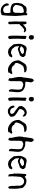

<svg xmlns="http://www.w3.org/2000/svg" viewBox="2133 -2875 947 5253"><g transform="rotate(90 2606.5 -248.5)"><path d="M330.1 -244.1Q330.1 -264.2 331.1 -293.9L332 -318.8Q332.5 -328.6 333 -340.3Q334 -363.3 334 -364.3V-366.2Q334 -377.9 327.6 -395L322.8 -409.7Q319.8 -418 318.8 -424.3Q307.1 -426.8 293.5 -426.8Q265.6 -426.8 231 -416.5Q175.3 -400.4 156.2 -372.1Q149.9 -361.8 145.5 -349.1L140.6 -333.5L135.7 -316.9Q129.4 -296.9 125.5 -281.7Q114.3 -240.2 113.3 -212.9V-211.4Q113.3 -195.8 122.6 -185.5Q157.2 -147.5 186.5 -132.3Q196.3 -127.4 218.3 -127.4Q230.5 -127.4 246.6 -128.9Q289.1 -132.8 306.6 -141.6L314.9 -158.7L324.2 -175.8Q332 -191.9 332 -204.1Q332 -207 331.5 -210Q330.1 -219.2 330.1 -244.1ZM413.1 -274.9Q416.5 -230.5 416.5 -186.5Q416.5 -142.6 413.1 -99.1Q408.7 -34.7 408.7 5.9V22Q408.7 52.7 396.5 152.3Q395.5 157.7 393.6 165L391.1 170.9L389.6 176.3L381.3 181.2L373 185.1Q366.2 188 359.4 188H355Q347.7 188 341.8 192.4Q325.7 205.1 307.1 205.1Q299.3 205.1 291.5 203.1L286.6 202.6L282.2 203.1Q273.9 203.6 266.1 203.6Q171.4 203.6 106 123Q93.3 106.9 84 81.5Q82 75.7 79.1 69.3L77.1 64.9L75.7 60.5Q72.3 52.2 71.3 47.4V43.9Q71.3 31.7 78.6 -1.5Q89.8 -16.1 104.5 -16.1Q112.8 -16.1 122.6 -11.2Q129.4 -7.3 131.8 7.8L132.8 14.6L133.8 22.5Q134.8 31.7 136.7 38.6Q146 76.2 160.6 95.2Q174.8 114.7 205.6 128.9Q225.1 138.7 241.2 138.7Q246.1 138.7 250.5 137.7L276.9 134.8Q292.5 132.3 302.7 126Q304.2 123.5 312 119.6L317.9 116.2Q321.3 113.3 323.7 109.9Q336.4 92.8 336.4 45.4Q336.4 37.6 335.9 28.8Q335.4 12.2 334 -2L333.5 -14.6Q332.5 -23.4 332 -32.7L330.6 -43.9L328.6 -55.2Q317.9 -63 301.3 -63Q294.4 -63 286.1 -61.5Q274.4 -59.6 260.3 -59.6Q231.9 -59.6 194.3 -67.9Q142.1 -80.1 107.4 -99.6Q74.7 -117.7 63.5 -188.5Q59.6 -213.9 59.6 -240.7Q59.6 -263.2 61.5 -272.9Q72.8 -321.3 75.2 -347.2Q78.6 -379.4 103 -405.3Q126.5 -430.2 139.2 -452.1Q161.1 -492.2 202.6 -500Q219.7 -503.4 244.1 -503.4Q256.3 -503.4 270.5 -502.4Q315.9 -500.5 338.4 -491.2Q341.3 -500 343.8 -506.8L345.2 -511.7L346.2 -514.6Q347.2 -517.6 348.1 -518.6Q353 -523.4 360.4 -523.4Q368.2 -523.4 378.9 -518.1Q399.4 -507.8 399.4 -492.2V-491.2Q398.9 -484.4 397 -463.9Q396.5 -455.1 396.5 -446.8Q396.5 -426.8 400.4 -407.2Q407.2 -377 408.7 -324.2L410.6 -299.8Z M602.1 0Q598.1 0 585.9 -6.8Q571.8 -17.1 571.8 -22.9L573.2 -37.1Q575.7 -55.7 575.7 -65.4Q575.7 -73.2 574.7 -79.6Q565.9 -127 565.9 -222.7Q565.9 -232.9 565.4 -234.4Q571.3 -252 571.3 -275.4L569.8 -315.4L568.4 -396Q568.4 -425.8 572.3 -486.3Q572.8 -490.7 585.4 -495.6Q596.2 -499.5 602.5 -499.5H614.7Q623.5 -497.6 631.8 -494.6L635.7 -482.4Q645.5 -459 645.5 -447.8Q645 -437.5 645 -422.9Q645 -413.1 644.5 -408.2Q645 -407.7 646 -407.7Q653.8 -407.7 678.7 -431.2Q682.6 -434.6 685.5 -438L694.3 -445.8L709 -455.1L723.1 -464.8Q747.6 -485.4 755.6 -488Q763.7 -490.7 781.2 -490.7L794.4 -490.2Q798.3 -491.2 802.2 -491.2Q816.9 -491.2 832.5 -479Q854 -467.3 866.2 -439.9Q854.5 -425.3 849.6 -425.3Q845.2 -425.3 835.9 -428.5Q826.7 -431.6 816.9 -436.5Q813.5 -438 809.1 -438Q803.2 -438 792.5 -437Q783.7 -436.5 767.1 -424.8Q754.4 -416 748.5 -409.7Q735.8 -394.5 717.3 -385.3Q665.5 -320.3 641.6 -308.1Q639.6 -279.8 639.6 -240.2Q639.6 -205.6 641.1 -162.6Q641.6 -141.1 641.6 -109.4Q641.6 -87.9 642.1 -74.7L645 -33.2Q645 -24.9 634.8 -13.7Q624.5 -2.4 615.2 -0.5Z M1058.1 -669.9Q1065.9 -647 1065.9 -629.4Q1065.9 -619.6 1063.5 -611.8Q1053.2 -576.7 1021.5 -565.4Q1018.6 -564.5 1007.8 -560.1L997.1 -563.5L986.8 -566.9Q974.6 -570.8 966.8 -574.2Q955.6 -579.1 951.7 -586.9Q941.4 -609.4 941.4 -627Q941.4 -630.9 941.9 -634.8L945.3 -654.8L948.2 -674.8Q951.7 -692.4 974.6 -698.7Q986.3 -701.7 998.5 -701.7Q1010.7 -701.7 1023.4 -698.7Q1050.3 -692.9 1058.1 -669.9ZM1041 -122.6 1043 -89.4Q1043.9 -71.3 1046.9 -56.6Q1048.3 -50.8 1048.3 -44.9Q1048.3 -22 1026.9 -5.9Q1021.5 -2 1008.8 -0.5Q1003.4 0 997.6 0Q992.2 0 986.8 -0.5Q973.1 -2.4 968.8 -15.6L965.8 -25.9L962.4 -35.6Q959.5 -47.4 959.5 -56.6L957.5 -103.5L955.6 -149.9V-174.3Q955.6 -211.9 956.5 -256.3L960.4 -363.3L961.4 -409.7L961.9 -456.1L962.4 -472.7L963.9 -489.7L970.7 -494.1Q974.6 -496.6 978 -497.6Q983.4 -499.5 987.8 -499.5Q998.5 -499.5 1006.3 -490.2L1012.7 -483.4L1019 -476.1Q1019.5 -475.6 1022 -475.1L1025.9 -474.1L1032.2 -480.5L1039.1 -487.8Q1045.4 -485.8 1046.9 -480.5L1047.9 -470.7V-458Q1047.9 -407.7 1041.5 -332.5Q1038.6 -300.3 1038.6 -273.9V-266.6Q1039.1 -191.4 1041 -122.6Z M1250 -365.2Q1246.1 -359.9 1245.1 -356Q1244.6 -354 1244.6 -352.5Q1244.6 -348.1 1247.1 -344.2H1248Q1253.4 -344.2 1263.2 -340.3L1272.9 -335.4L1283.7 -329.6Q1311 -315.9 1320.8 -315.9H1321.8Q1360.4 -320.3 1385.3 -334.5L1410.6 -348.6L1435.5 -362.8L1444.3 -366.7Q1449.2 -369.1 1451.2 -372.6Q1456.5 -382.3 1456.5 -389.2Q1456.5 -391.1 1456.1 -392.6Q1455.1 -395.5 1453.1 -397.9L1449.7 -402.3Q1426.8 -431.2 1407.7 -431.2H1407.2L1371.6 -430.7Q1351.1 -430.2 1336.4 -428.2Q1289.1 -422.4 1250 -365.2ZM1546.9 -90.8Q1546.9 -88.9 1546.4 -86.9Q1544.4 -74.7 1535.2 -64L1530.3 -58.1Q1527.3 -54.7 1526.9 -52.2Q1525.4 -38.6 1516.6 -31.2Q1513.2 -28.8 1507.8 -26.4L1498.5 -22.5L1480 -14.2L1461.4 -6.8Q1432.1 4.9 1405.3 4.9H1399.4Q1370.6 3.4 1339.4 -4.9Q1305.7 -13.7 1263.2 -60.5L1252.4 -72.8L1242.2 -85.4Q1228 -102.1 1218.8 -116.7Q1196.3 -136.7 1191.9 -153.8Q1185.5 -181.6 1181.6 -230.5Q1181.2 -238.3 1180.7 -247.6Q1180.2 -253.9 1179.7 -262.2Q1179.2 -276.4 1178.7 -277.3L1178.2 -285.6V-293.9Q1179.2 -377.9 1222.7 -444.3Q1249 -496.1 1294.9 -502Q1307.1 -503.4 1318.4 -503.4Q1345.2 -503.4 1367.7 -494.6Q1383.8 -488.3 1405.3 -484.9L1423.8 -481.9L1442.9 -479.5L1458.5 -478L1474.1 -476.1Q1501 -472.7 1516.1 -451.7Q1520 -445.8 1523.4 -442.9Q1540.5 -429.2 1540.5 -403.3Q1540.5 -395 1538.6 -384.8Q1537.6 -378.9 1535.6 -374Q1532.7 -367.7 1529.8 -365.7Q1523.4 -361.3 1517.6 -349.1L1513.2 -339.4Q1510.7 -334 1507.8 -331.1Q1494.1 -315.9 1465.3 -308.6L1453.6 -306.2L1441.9 -303.2Q1428.7 -299.8 1419.4 -294.9Q1388.7 -279.3 1349.6 -268.1Q1337.4 -264.6 1325.2 -264.6Q1296.4 -264.6 1272.9 -283.7L1263.2 -290.5L1253.4 -296.9Q1249 -295.4 1247.1 -291.5L1246.1 -287.6L1245.6 -283.7Q1245.1 -276.4 1245.1 -268.1Q1245.1 -256.8 1246.1 -244.1L1251 -205.1Q1253.4 -188 1265.6 -174.3L1315.4 -112.8L1321.3 -106Q1324.7 -102.1 1327.6 -101.1L1348.1 -93.3L1369.1 -85.4Q1393.1 -76.7 1411.6 -74.7Q1415 -74.2 1418.9 -74.2Q1442.9 -74.2 1464.8 -88.4L1471.7 -92.3L1478.5 -97.2Q1490.7 -107.9 1507.8 -107.9H1510.7L1517.6 -108.4L1524.4 -109.9Q1526.4 -110.4 1528.3 -110.4Q1534.2 -110.4 1537.6 -107.9Q1546.9 -102.1 1546.9 -90.8Z M2008.3 -80.1 1988.3 -59.1 1978.5 -48.8 1968.8 -39.1Q1973.6 -21 1974.6 -16.6L1971.2 -12.7Q1969.2 -10.3 1967.3 -9.3Q1938.5 7.8 1899.4 7.8H1893.1Q1823.2 5.4 1762.7 -37.6L1743.2 -52.2L1724.1 -67.4Q1654.3 -121.6 1636.7 -218.3L1635.7 -225.1Q1629.9 -255.9 1629.9 -275.4Q1629.9 -286.1 1631.3 -293.5Q1635.3 -311 1662.6 -356.4L1674.8 -376.5L1687 -396Q1703.1 -420.4 1711.4 -435.1Q1747.6 -499.5 1829.1 -504.4Q1836.4 -504.9 1845.2 -504.9Q1868.2 -504.9 1899.9 -502Q1924.8 -499.5 1953.6 -472.2Q1959.5 -466.8 1959.5 -459Q1959.5 -453.1 1956.1 -446.3Q1953.1 -440.4 1945.3 -437Q1940.9 -435.1 1936.5 -435.1Q1932.6 -435.1 1929.2 -436.5Q1920.9 -439.5 1910.6 -439.5Q1900.4 -439.5 1887.7 -436.5L1829.1 -424.3Q1792.5 -417 1771.5 -387.7Q1718.3 -315.4 1702.6 -240.2Q1701.7 -234.4 1701.7 -228Q1701.7 -211.4 1710 -193.8Q1715.3 -183.6 1727.1 -177.7Q1733.9 -173.8 1745.1 -169.9L1755.9 -166.5L1767.6 -162.1L1770.5 -153.3L1773.9 -144Q1779.8 -127.4 1795.4 -118.2Q1839.8 -91.3 1884.3 -91.3Q1908.7 -91.3 1933.6 -99.6Q1951.2 -105.5 1967.3 -109.9Q1972.7 -111.3 1977.5 -111.3Q1993.2 -111.3 2002.4 -96.2Q2004.4 -93.3 2005.9 -88.9Z M2499 -313.5Q2503.4 -288.6 2503.4 -260.7Q2503.4 -242.2 2501.5 -221.7L2487.8 -81.1L2487.3 -61V-41Q2486.8 -22.5 2469.7 -19Q2467.3 -18.6 2464.8 -18.6Q2459.5 -18.6 2453.1 -20.5Q2443.8 -23.9 2439.9 -29.3Q2433.1 -39.1 2430.7 -47.9L2424.8 -65.9Q2421.9 -76.2 2421.4 -84V-90.8Q2421.4 -97.7 2421.9 -106.9L2424.3 -129.9L2429.2 -197.3Q2432.1 -237.3 2432.6 -264.6V-273.9Q2432.6 -322.8 2418.9 -355.5Q2408.2 -381.8 2379.4 -387.7Q2366.7 -390.6 2349.1 -397L2334 -402.3L2319.3 -407.7Q2305.7 -412.6 2293.5 -412.6Q2277.8 -412.6 2263.7 -404.8Q2258.8 -402.3 2250 -398.9L2236.3 -393.6Q2209 -380.4 2206.5 -356.9L2204.1 -337.9L2202.1 -318.4Q2200.2 -302.7 2200.2 -289.6Q2200.2 -284.7 2200.7 -279.8L2201.2 -238.3L2200.7 -196.3L2200.2 -107.4L2201.2 -92.3V-77.6Q2201.2 -60.1 2192.9 -48.3Q2190.9 -45.4 2190.9 -40V-31.2Q2190.4 -17.1 2176.8 0L2167 -4.4L2158.2 -8.3Q2147.9 -12.7 2141.1 -15.1Q2121.1 -22 2121.1 -42L2120.6 -55.2L2119.6 -67.9Q2118.7 -84.5 2118.7 -93.8V-96.7Q2118.7 -123 2102.5 -169.9Q2095.7 -188.5 2094.7 -212.4Q2094.2 -226.1 2091.8 -245.1L2086.9 -278.3L2085 -283.7Q2083.5 -287.1 2083.5 -289.1L2085.4 -322.3L2086.9 -355.5Q2089.4 -394 2101.1 -420.4L2102.5 -422.9L2103 -425.3Q2102.5 -432.1 2102.5 -439.5Q2102.5 -454.6 2104.5 -472.2L2107.9 -495.6L2111.8 -519L2118.7 -565.9L2125.5 -613.3L2127 -621.6L2128.9 -630.4L2133.8 -651.9Q2137.2 -664.1 2142.1 -671.9Q2147 -678.7 2158.2 -686.5L2168 -693.4L2177.2 -699.7Q2198.2 -694.8 2206.5 -681.2Q2208 -678.2 2211.4 -674.8L2217.3 -668.5Q2223.1 -662.6 2223.1 -656.2Q2223.1 -654.8 2222.7 -653.3Q2222.2 -651.9 2222.2 -650.9Q2222.2 -645.5 2227.5 -640.1Q2235.4 -632.3 2235.4 -621.6Q2235.4 -616.2 2233.4 -610.4Q2226.6 -589.8 2223.1 -562L2220.7 -538.1L2218.3 -513.7L2217.3 -493.7V-473.1L2226.6 -470.2Q2232.4 -468.3 2236.3 -467.8L2260.3 -465.8Q2269.5 -465.3 2276.9 -465.3H2293.5Q2353 -465.3 2415 -430.2L2420.4 -426.8Q2484.9 -391.6 2499 -313.5Z M2748.5 -669.9Q2756.3 -647 2756.3 -629.4Q2756.3 -619.6 2753.9 -611.8Q2743.7 -576.7 2711.9 -565.4Q2709 -564.5 2698.2 -560.1L2687.5 -563.5L2677.2 -566.9Q2665 -570.8 2657.2 -574.2Q2646 -579.1 2642.1 -586.9Q2631.8 -609.4 2631.8 -627Q2631.8 -630.9 2632.3 -634.8L2635.7 -654.8L2638.7 -674.8Q2642.1 -692.4 2665 -698.7Q2676.8 -701.7 2689 -701.7Q2701.2 -701.7 2713.9 -698.7Q2740.7 -692.9 2748.5 -669.9ZM2731.4 -122.6 2733.4 -89.4Q2734.4 -71.3 2737.3 -56.6Q2738.8 -50.8 2738.8 -44.9Q2738.8 -22 2717.3 -5.9Q2711.9 -2 2699.2 -0.5Q2693.8 0 2688 0Q2682.6 0 2677.2 -0.5Q2663.6 -2.4 2659.2 -15.6L2656.2 -25.9L2652.8 -35.6Q2649.9 -47.4 2649.9 -56.6L2647.9 -103.5L2646 -149.9V-174.3Q2646 -211.9 2647 -256.3L2650.9 -363.3L2651.9 -409.7L2652.3 -456.1L2652.8 -472.7L2654.3 -489.7L2661.1 -494.1Q2665 -496.6 2668.5 -497.6Q2673.8 -499.5 2678.2 -499.5Q2689 -499.5 2696.8 -490.2L2703.1 -483.4L2709.5 -476.1Q2710 -475.6 2712.4 -475.1L2716.3 -474.1L2722.7 -480.5L2729.5 -487.8Q2735.8 -485.8 2737.3 -480.5L2738.3 -470.7V-458Q2738.3 -407.7 2731.9 -332.5Q2729 -300.3 2729 -273.9V-266.6Q2729.5 -191.4 2731.4 -122.6Z M3041.5 9.3Q3022.9 9.3 2984.4 7.3Q2903.8 -32.2 2886.7 -76.7Q2885.3 -85.9 2880.9 -94.7Q2875 -106.4 2873 -122.1Q2873 -132.3 2870.6 -142.1V-143.1Q2870.6 -148.9 2877.9 -168Q2887.7 -170.9 2895.5 -170.9Q2915 -170.9 2921.4 -153.8L2924.3 -146.5Q2933.1 -128.9 2934.6 -123.5Q2941.9 -100.6 2946.3 -93.8Q2960.4 -68.8 2971.7 -68.8Q2980 -68.4 3001.5 -59.1Q3018.1 -51.3 3025.4 -51.3H3033.7Q3061 -51.3 3073.2 -59.6Q3083.5 -66.4 3094.7 -89.4Q3096.2 -91.8 3096.2 -96.2L3094.7 -107.4Q3091.3 -135.3 3061 -162.1L2996.6 -204.6Q2990.2 -212.9 2949.2 -242.2Q2885.3 -287.1 2885.3 -311.5Q2885.3 -324.2 2884.3 -326.7Q2878.9 -344.7 2878.9 -357.9Q2878.9 -369.1 2882.8 -377.4Q2885.7 -382.8 2895 -395.8Q2904.3 -408.7 2912.6 -422.9Q2919.4 -435.1 2939.5 -454.1Q2955.6 -464.8 2960 -469.2Q2977.1 -485.8 3004.2 -496.1Q3031.2 -506.3 3054.7 -506.3Q3061 -507.8 3066.9 -507.8Q3084.5 -507.8 3101.1 -497.1Q3127.9 -480 3145 -476.1Q3155.3 -465.3 3160.2 -452.1Q3167.5 -425.8 3169.2 -420.9Q3170.9 -416 3170.9 -413.6Q3169.9 -407.7 3165 -401.4Q3162.6 -397.9 3158.7 -397.9Q3147.5 -397.9 3104 -433.6Q3087.4 -447.8 3069.3 -447.8Q3024.9 -446.3 2993.7 -404.8Q2965.8 -364.3 2965.8 -350.6Q2965.8 -349.1 2966.8 -348.1Q2966.8 -345.7 2965.3 -339.8Q2963.9 -330.1 2963.9 -323.2Q2963.9 -315.9 2965.3 -311.5Q2968.8 -303.7 2985.4 -291Q3007.8 -273.9 3030.8 -262.2Q3051.3 -251.5 3071.3 -236.8Q3099.6 -213.9 3118.7 -201.2Q3143.1 -185.1 3147.5 -176.8Q3162.6 -156.7 3171.4 -117.7Q3174.8 -101.6 3174.8 -88.4Q3174.8 -57.6 3157.2 -44.4L3125 -24.4Q3083.5 9.3 3041.5 9.3Z M3638.7 -80.1 3618.7 -59.1 3608.9 -48.8 3599.1 -39.1Q3604 -21 3605 -16.6L3601.6 -12.7Q3599.6 -10.3 3597.7 -9.3Q3568.8 7.8 3529.8 7.8H3523.4Q3453.6 5.4 3393.1 -37.6L3373.5 -52.2L3354.5 -67.4Q3284.7 -121.6 3267.1 -218.3L3266.1 -225.1Q3260.3 -255.9 3260.3 -275.4Q3260.3 -286.1 3261.7 -293.5Q3265.6 -311 3293 -356.4L3305.2 -376.5L3317.4 -396Q3333.5 -420.4 3341.8 -435.1Q3377.9 -499.5 3459.5 -504.4Q3466.8 -504.9 3475.6 -504.9Q3498.5 -504.9 3530.3 -502Q3555.2 -499.5 3584 -472.2Q3589.8 -466.8 3589.8 -459Q3589.8 -453.1 3586.4 -446.3Q3583.5 -440.4 3575.7 -437Q3571.3 -435.1 3566.9 -435.1Q3563 -435.1 3559.6 -436.5Q3551.3 -439.5 3541 -439.5Q3530.8 -439.5 3518.1 -436.5L3459.5 -424.3Q3422.9 -417 3401.9 -387.7Q3348.6 -315.4 3333 -240.2Q3332 -234.4 3332 -228Q3332 -211.4 3340.3 -193.8Q3345.7 -183.6 3357.4 -177.7Q3364.3 -173.8 3375.5 -169.9L3386.2 -166.5L3397.9 -162.1L3400.9 -153.3L3404.3 -144Q3410.2 -127.4 3425.8 -118.2Q3470.2 -91.3 3514.6 -91.3Q3539.1 -91.3 3564 -99.6Q3581.5 -105.5 3597.7 -109.9Q3603 -111.3 3607.9 -111.3Q3623.5 -111.3 3632.8 -96.2Q3634.8 -93.3 3636.2 -88.9Z M4129.4 -313.5Q4133.8 -288.6 4133.8 -260.7Q4133.8 -242.2 4131.8 -221.7L4118.2 -81.1L4117.7 -61V-41Q4117.2 -22.5 4100.1 -19Q4097.7 -18.6 4095.2 -18.6Q4089.8 -18.6 4083.5 -20.5Q4074.2 -23.9 4070.3 -29.3Q4063.5 -39.1 4061 -47.9L4055.2 -65.9Q4052.2 -76.2 4051.8 -84V-90.8Q4051.8 -97.7 4052.2 -106.9L4054.7 -129.9L4059.6 -197.3Q4062.5 -237.3 4063 -264.6V-273.9Q4063 -322.8 4049.3 -355.5Q4038.6 -381.8 4009.8 -387.7Q3997.1 -390.6 3979.5 -397L3964.4 -402.3L3949.7 -407.7Q3936 -412.6 3923.8 -412.6Q3908.2 -412.6 3894 -404.8Q3889.2 -402.3 3880.4 -398.9L3866.7 -393.6Q3839.4 -380.4 3836.9 -356.9L3834.5 -337.9L3832.5 -318.4Q3830.6 -302.7 3830.6 -289.6Q3830.6 -284.7 3831.1 -279.8L3831.5 -238.3L3831.1 -196.3L3830.6 -107.4L3831.5 -92.3V-77.6Q3831.5 -60.1 3823.2 -48.3Q3821.3 -45.4 3821.3 -40V-31.2Q3820.8 -17.1 3807.1 0L3797.4 -4.4L3788.6 -8.3Q3778.3 -12.7 3771.5 -15.1Q3751.5 -22 3751.5 -42L3751 -55.2L3750 -67.9Q3749 -84.5 3749 -93.8V-96.7Q3749 -123 3732.9 -169.9Q3726.1 -188.5 3725.1 -212.4Q3724.6 -226.1 3722.2 -245.1L3717.3 -278.3L3715.3 -283.7Q3713.9 -287.1 3713.9 -289.1L3715.8 -322.3L3717.3 -355.5Q3719.7 -394 3731.4 -420.4L3732.9 -422.9L3733.4 -425.3Q3732.9 -432.1 3732.9 -439.5Q3732.9 -454.6 3734.9 -472.2L3738.3 -495.6L3742.2 -519L3749 -565.9L3755.9 -613.3L3757.3 -621.6L3759.3 -630.4L3764.2 -651.9Q3767.6 -664.1 3772.5 -671.9Q3777.3 -678.7 3788.6 -686.5L3798.3 -693.4L3807.6 -699.7Q3828.6 -694.8 3836.9 -681.2Q3838.4 -678.2 3841.8 -674.8L3847.7 -668.5Q3853.5 -662.6 3853.5 -656.2Q3853.5 -654.8 3853 -653.3Q3852.5 -651.9 3852.5 -650.9Q3852.5 -645.5 3857.9 -640.1Q3865.7 -632.3 3865.7 -621.6Q3865.7 -616.2 3863.8 -610.4Q3856.9 -589.8 3853.5 -562L3851.1 -538.1L3848.6 -513.7L3847.7 -493.7V-473.1L3856.9 -470.2Q3862.8 -468.3 3866.7 -467.8L3890.6 -465.8Q3899.9 -465.3 3907.2 -465.3H3923.8Q3983.4 -465.3 4045.4 -430.2L4050.8 -426.8Q4115.2 -391.6 4129.4 -313.5Z M4315.4 -365.2Q4311.5 -359.9 4310.5 -356Q4310.1 -354 4310.1 -352.5Q4310.1 -348.1 4312.5 -344.2H4313.5Q4318.8 -344.2 4328.6 -340.3L4338.4 -335.4L4349.1 -329.6Q4376.5 -315.9 4386.2 -315.9H4387.2Q4425.8 -320.3 4450.7 -334.5L4476.1 -348.6L4501 -362.8L4509.8 -366.7Q4514.6 -369.1 4516.6 -372.6Q4522 -382.3 4522 -389.2Q4522 -391.1 4521.5 -392.6Q4520.5 -395.5 4518.6 -397.9L4515.1 -402.3Q4492.2 -431.2 4473.1 -431.2H4472.7L4437 -430.7Q4416.5 -430.2 4401.9 -428.2Q4354.5 -422.4 4315.4 -365.2ZM4612.3 -90.8Q4612.3 -88.9 4611.8 -86.9Q4609.9 -74.7 4600.6 -64L4595.7 -58.1Q4592.8 -54.7 4592.3 -52.2Q4590.8 -38.6 4582 -31.2Q4578.6 -28.8 4573.2 -26.4L4564 -22.5L4545.4 -14.2L4526.9 -6.8Q4497.6 4.9 4470.7 4.9H4464.8Q4436 3.4 4404.8 -4.9Q4371.1 -13.7 4328.6 -60.5L4317.9 -72.8L4307.6 -85.4Q4293.5 -102.1 4284.2 -116.7Q4261.7 -136.7 4257.3 -153.8Q4251 -181.6 4247.1 -230.5Q4246.6 -238.3 4246.1 -247.6Q4245.6 -253.9 4245.1 -262.2Q4244.6 -276.4 4244.1 -277.3L4243.7 -285.6V-293.9Q4244.6 -377.9 4288.1 -444.3Q4314.5 -496.1 4360.4 -502Q4372.6 -503.4 4383.8 -503.4Q4410.6 -503.4 4433.1 -494.6Q4449.2 -488.3 4470.7 -484.9L4489.3 -481.9L4508.3 -479.5L4523.9 -478L4539.6 -476.1Q4566.4 -472.7 4581.5 -451.7Q4585.4 -445.8 4588.9 -442.9Q4606 -429.2 4606 -403.3Q4606 -395 4604 -384.8Q4603 -378.9 4601.1 -374Q4598.1 -367.7 4595.2 -365.7Q4588.9 -361.3 4583 -349.1L4578.6 -339.4Q4576.2 -334 4573.2 -331.1Q4559.6 -315.9 4530.8 -308.6L4519 -306.2L4507.3 -303.2Q4494.1 -299.8 4484.9 -294.9Q4454.1 -279.3 4415 -268.1Q4402.8 -264.6 4390.6 -264.6Q4361.8 -264.6 4338.4 -283.7L4328.6 -290.5L4318.8 -296.9Q4314.5 -295.4 4312.5 -291.5L4311.5 -287.6L4311 -283.7Q4310.5 -276.4 4310.5 -268.1Q4310.5 -256.8 4311.5 -244.1L4316.4 -205.1Q4318.8 -188 4331.1 -174.3L4380.9 -112.8L4386.7 -106Q4390.1 -102.1 4393.1 -101.1L4413.6 -93.3L4434.6 -85.4Q4458.5 -76.7 4477.1 -74.7Q4480.5 -74.2 4484.4 -74.2Q4508.3 -74.2 4530.3 -88.4L4537.1 -92.3L4543.9 -97.2Q4556.2 -107.9 4573.2 -107.9H4576.2L4583 -108.4L4589.8 -109.9Q4591.8 -110.4 4593.8 -110.4Q4599.6 -110.4 4603 -107.9Q4612.3 -102.1 4612.3 -90.8Z M5143.1 -204.1Q5143.1 -196.8 5143.6 -189.9L5144 -184.6V-179.7Q5144.5 -173.8 5144.5 -167.5Q5144.5 -161.6 5144 -154.8Q5143.1 -134.8 5142.6 -118.2V-91.8Q5142.6 -60.5 5140.1 -28.8Q5139.6 -18.6 5131.3 -16.1Q5128.9 -15.1 5126.5 -10.3L5124.5 -5.9L5123 -2Q5122.1 0 5118.7 0Q5112.8 0 5099.6 -5.9Q5079.1 -15.1 5077.6 -25.9Q5076.7 -33.2 5075.7 -39.6L5073.7 -48.8Q5071.8 -59.1 5070.8 -71.8Q5070.3 -80.6 5068.8 -86.4L5067.4 -91.3Q5066.9 -95.2 5066.4 -100.6L5065.4 -109.9L5064.9 -119.1V-122.6Q5064.9 -131.3 5066.9 -138.2Q5067.9 -141.1 5068.4 -142.1V-143.1Q5067.9 -144 5067.9 -146.5Q5065.4 -202.1 5060.5 -226.6Q5060.1 -229 5060.1 -242.7V-258.8L5060.5 -282.7L5061 -307.1Q5060.5 -339.8 5040.5 -377Q5018.6 -418.5 4962.4 -433.6Q4958 -434.6 4952.6 -434.6Q4948.7 -434.6 4944.3 -434.1L4922.9 -431.2L4901.4 -427.2Q4889.2 -424.3 4879.4 -416.5Q4838.9 -384.8 4822.3 -346.2Q4818.4 -337.9 4817.4 -325.2L4816.4 -313.5L4815.9 -302.2Q4814.9 -290.5 4814 -277.8L4812 -257.3Q4810.1 -233.9 4808.1 -211.9L4807.6 -208.5L4806.6 -205.1Q4806.2 -202.1 4806.2 -200.2V-198.2Q4809.6 -186 4809.6 -181.6V-179.7L4808.6 -177.7L4808.1 -174.8V-159.2Q4808.1 -152.8 4806.2 -144.5L4803.7 -136.2L4801.8 -127.4L4800.3 -118.7L4799.3 -109.4Q4799.3 -99.6 4804.7 -91.3Q4810.1 -84 4810.1 -76.2Q4810.1 -67.9 4803.2 -59.1Q4799.8 -54.7 4799.8 -49.8Q4799.8 -46.9 4801.3 -43.5L4807.1 -29.8Q4810.1 -22.5 4811 -18.1Q4811.5 -16.6 4811.5 -15.1Q4811.5 -5.9 4800.3 -3.4Q4797.4 -2.9 4794.4 -2.9Q4791 -2.9 4787.6 -3.4L4782.2 -4.9L4777.3 -5.9Q4750.5 -11.2 4747.1 -34.7L4743.7 -54.2L4741.2 -73.7Q4739.7 -87.4 4739.7 -99.6Q4739.7 -106.9 4740.2 -113.3Q4740.7 -118.2 4740.7 -122.1V-125.5Q4740.2 -132.3 4737.3 -136.2Q4726.6 -152.3 4726.1 -165Q4726.1 -169.9 4727.1 -178.2L4727.5 -186L4728.5 -195.3Q4730 -212.4 4730 -225.6Q4730 -232.4 4729.5 -238.3L4729 -246.6L4728.5 -255.4Q4728 -267.6 4727.5 -281.2Q4727.5 -298.8 4730 -318.8Q4737.8 -391.6 4737.8 -431.2V-447.8Q4737.8 -460 4739.7 -464.8L4740.2 -467.8L4741.2 -471.7Q4742.2 -477.5 4742.7 -488.3Q4752.9 -493.2 4765.1 -493.2Q4769 -493.2 4772.9 -492.7Q4791 -490.2 4798.3 -480.5Q4801.3 -476.6 4801.3 -462.4V-458Q4805.7 -454.1 4810.5 -454.1H4811.5L4815.9 -455.1L4819.8 -456.5Q4826.2 -459 4834.5 -464.4L4850.6 -474.1Q4871.6 -488.3 4881.3 -491.7L4889.2 -494.1L4897 -497.1Q4904.8 -499 4910.6 -499H4913.1Q5017.6 -496.1 5065.9 -448.2L5092.3 -424.8Q5108.4 -411.1 5116.7 -399.4Q5121.6 -393.1 5123.5 -380.4L5125 -369.1L5126 -358.9L5134.3 -301.3Q5139.6 -266.1 5142.1 -243.7Q5143.1 -231.9 5143.1 -204.1Z"/></g></svg>

Font: Kurland
Style: Regular
Weight: 400
Designer: GGBot
Version: 0.22